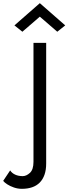

<svg xmlns="http://www.w3.org/2000/svg" viewBox="-131 -970 431 1210"><path d="M-67 104 -111 170Q-103 180 -85.5 191.5Q-68 203 -43.5 211.5Q-19 220 7 220Q42 220 70.5 210.5Q99 201 119 181Q139 161 149.5 131Q160 101 160 60V-700H80V50Q80 99 57.5 119.5Q35 140 12 140Q-15 140 -35.5 130.5Q-56 121 -67 104ZM120 -865 230 -770 280 -810 120 -950 -40 -810 10 -770Z"/></svg>

Font: Glinicke Jost Regular
Style: Regular
Weight: 400
Version: Version 3.710